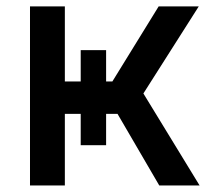

<svg xmlns="http://www.w3.org/2000/svg" viewBox="-20 -565 639 585"><path d="M71.4 0H177.6V-218H225.9V-122.5H303.3V-218H338.1L465.2 0H588.1L416.9 -280.2L585.6 -545.5H463.4L322.4 -316.8H303.3V-412.3H225.9V-316.8H177.6V-545.5H71.4Z"/></svg>

Font: Magic Ui Pro Medium
Style: Regular
Weight: 500
Designer: Stefan Endress, Andreas Faust
Version: Version 1.000;FEAKit 1.0